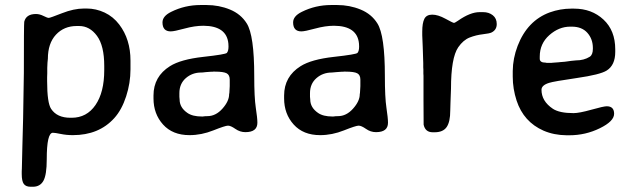

<svg xmlns="http://www.w3.org/2000/svg" viewBox="-20 -523 2483 750"><path d="M387.2 -249V-265.6Q387.2 -344.2 358.9 -382.8Q330.6 -421.4 289.1 -421.4H279.8Q230 -421.4 198.5 -387.5Q167 -353.5 167 -293.5L165.5 -278.3L164.6 -257.8V-236.8L164.1 -221.2V-206.1Q164.1 -121.1 179.7 -97.7Q202.6 -63 254.9 -63H259.8Q318.8 -63 353 -112.8Q387.2 -162.6 387.2 -249ZM120.6 -468.3Q134.8 -468.3 149.9 -460.7Q165 -453.1 170.4 -453.1Q175.8 -453.1 222.2 -471.4Q268.6 -489.7 308.1 -489.7H318.8Q355 -489.7 388.7 -473.9Q422.4 -458 445.8 -427.2Q489.7 -369.6 489.7 -286.1V-252Q489.7 -198.7 472.7 -146.5Q455.6 -93.8 426.3 -61.5Q366.2 4.9 264.6 4.9Q239.3 4.9 217 0.2Q194.8 -4.4 186.5 -4.4Q162.6 -4.4 162.6 99.6Q162.6 159.7 149.7 183.1Q136.7 206.5 108.4 206.5H99.6Q81.1 206.5 73 195.6Q64.9 184.6 64.9 156.7V146.5L65.4 135.7L67.4 48.8L70.3 -61L73.2 -238.3Q73.2 -431.6 74.7 -438Q82 -468.3 120.6 -468.3Z M681.6 -134.3Q681.6 -103 711.9 -82Q731.9 -67.9 768.6 -67.9H771.5Q780.3 -69.3 790 -69.3Q822.8 -69.3 848.9 -98.6Q875 -127.9 875 -154.8L876 -160.6L877.4 -186.5V-211.9Q877.4 -230 865.5 -236.6Q853.5 -243.2 819.8 -243.2H813L809.6 -242.7H803.2L782.7 -241.2Q772.5 -239.7 766.1 -239.7Q731 -239.7 705.8 -217.8Q680.7 -195.8 680.7 -159.2V-145Q681.6 -137.2 681.6 -134.3ZM647 -400.4Q614.7 -400.4 614.7 -435.5Q614.7 -460 648.4 -476.6Q702.1 -503.4 763.2 -503.4H786.6Q835.4 -503.4 878.2 -485.8Q920.9 -468.3 943.8 -431.6Q973.1 -385.3 973.1 -226.1Q973.1 -142.1 979.2 -102.1Q985.4 -62 985.4 -43.5Q985.4 -6.8 938.5 -6.8Q917.5 -6.8 899.4 -19.5Q881.3 -32.2 870.6 -32.2Q859.9 -32.2 813.5 -13.7Q767.1 4.9 720.2 4.9Q654.3 4.9 616.9 -36.6Q579.6 -78.1 579.6 -138.7V-149.9Q579.6 -224.1 644 -264.6Q686 -291 773.7 -300.8Q861.3 -310.5 866.2 -316.4Q872.6 -323.7 872.6 -341.3Q872.6 -346.7 872.1 -352.5Q865.7 -421.9 774.4 -422.4Q740.7 -422.4 700.7 -411.4Q660.6 -400.4 647 -400.4Z M1191.9 -134.3Q1191.9 -103 1222.2 -82Q1242.2 -67.9 1278.8 -67.9H1281.7Q1290.5 -69.3 1300.3 -69.3Q1333 -69.3 1359.1 -98.6Q1385.3 -127.9 1385.3 -154.8L1386.2 -160.6L1387.7 -186.5V-211.9Q1387.7 -230 1375.7 -236.6Q1363.8 -243.2 1330.1 -243.2H1323.2L1319.8 -242.7H1313.5L1293 -241.2Q1282.7 -239.7 1276.4 -239.7Q1241.2 -239.7 1216.1 -217.8Q1190.9 -195.8 1190.9 -159.2V-145Q1191.9 -137.2 1191.9 -134.3ZM1157.2 -400.4Q1125 -400.4 1125 -435.5Q1125 -460 1158.7 -476.6Q1212.4 -503.4 1273.4 -503.4H1296.9Q1345.7 -503.4 1388.4 -485.8Q1431.2 -468.3 1454.1 -431.6Q1483.4 -385.3 1483.4 -226.1Q1483.4 -142.1 1489.5 -102.1Q1495.6 -62 1495.6 -43.5Q1495.6 -6.8 1448.7 -6.8Q1427.7 -6.8 1409.7 -19.5Q1391.6 -32.2 1380.9 -32.2Q1370.1 -32.2 1323.7 -13.7Q1277.3 4.9 1230.5 4.9Q1164.6 4.9 1127.2 -36.6Q1089.8 -78.1 1089.8 -138.7V-149.9Q1089.8 -224.1 1154.3 -264.6Q1196.3 -291 1283.9 -300.8Q1371.6 -310.5 1376.5 -316.4Q1382.8 -323.7 1382.8 -341.3Q1382.8 -346.7 1382.3 -352.5Q1376 -421.9 1284.7 -422.4Q1251 -422.4 1210.9 -411.4Q1170.9 -400.4 1157.2 -400.4Z M1629.4 -399.4Q1629.4 -433.1 1637.7 -449.5Q1646 -465.8 1668.5 -465.8Q1690.9 -465.8 1720.2 -449.7Q1749.5 -433.6 1753.2 -433.6Q1756.8 -433.6 1769.5 -442.4Q1816.9 -475.6 1853.5 -475.6H1867.2Q1889.6 -475.6 1905 -463.4Q1920.4 -451.2 1920.4 -429Q1920.4 -406.7 1900.9 -396.5Q1892.6 -392.1 1866.2 -389.2Q1839.8 -386.2 1814.7 -376.5Q1789.6 -366.7 1770 -338.4Q1741.7 -296.9 1741.7 -176.8L1739.7 -122.1L1738.8 -90.8Q1738.8 -47.4 1724.9 -26.9Q1710.9 -6.3 1677.7 -6.3H1670.4Q1641.1 -6.3 1634.8 -36.1Q1634.3 -38.6 1634.3 -128.9V-227.1L1633.8 -235.4V-251.5L1633.3 -259.8Q1633.3 -268.1 1633.3 -276.4L1631.3 -339.4L1629.4 -384.8Z M2230 -287.1Q2261.2 -287.1 2283.7 -301.3Q2295.9 -309.1 2295.9 -332.5V-335.4Q2295.9 -370.6 2274.4 -394.8Q2252.9 -418.9 2213.4 -418.9H2207.5Q2163.1 -418.9 2125.7 -385.7Q2088.4 -352.5 2088.4 -301.8V-293.5Q2088.4 -278.3 2111.3 -278.3L2116.2 -277.3H2133.8L2136.7 -277.8L2163.6 -279.8L2167 -280.3L2185.1 -281.7Q2188.5 -282.2 2192.9 -282.7Q2197.3 -283.2 2210.7 -285.2Q2224.1 -287.1 2230 -287.1ZM2204.1 5.4H2192.9Q2143.6 4.9 2103 -12.7Q2025.4 -46.9 1998 -129.9Q1982.9 -176.3 1982.9 -223.6V-245.6Q1983.4 -294.9 2002 -343.8Q2040 -442.4 2127.4 -474.6Q2168.5 -489.3 2211.4 -489.3H2222.2Q2291.5 -489.3 2337.4 -446.5Q2383.3 -403.8 2383.3 -330.1V-320.3Q2383.3 -268.6 2350.1 -247.6Q2324.7 -231.4 2233.6 -218.3Q2142.6 -205.1 2124.5 -199.2Q2095.2 -189.9 2095.2 -172.4Q2095.2 -127.9 2139.6 -98.1Q2165.5 -81.1 2220.2 -81.1Q2242.7 -81.1 2290.3 -94.5Q2337.9 -107.9 2350.1 -107.9Q2378.9 -107.9 2378.9 -78.6Q2378.9 -49.3 2323 -22Q2267.1 5.4 2204.1 5.4Z"/></svg>

Font: Averia Sans Libre
Style: Regular
Weight: 400
Version: Version 1.002